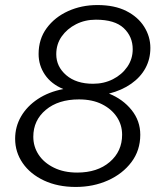

<svg xmlns="http://www.w3.org/2000/svg" viewBox="-20 -731 640 761"><path d="M280 10Q209 10 154.5 -15.5Q100 -41 70 -84.5Q40 -128 40 -181Q40 -229 63.5 -269.5Q87 -310 130 -338.5Q173 -367 231 -378Q183 -398 158 -435Q133 -472 133 -517Q133 -576 165 -619.5Q197 -663 250 -687Q303 -711 366 -711Q434 -711 480.5 -687.5Q527 -664 551.5 -625Q576 -586 576 -541Q576 -497 556.5 -461Q537 -425 500 -399Q463 -373 412 -360Q467 -338 501.5 -295Q536 -252 536 -197Q536 -135 501 -88.5Q466 -42 408 -16Q350 10 280 10ZM349 -399Q392 -399 427.5 -417Q463 -435 484.5 -466Q506 -497 506 -536Q506 -586 470.5 -619.5Q435 -653 360 -653Q317 -653 281.5 -635Q246 -617 224.5 -586.5Q203 -556 203 -516Q203 -467 242.5 -433Q282 -399 349 -399ZM286 -47Q366 -47 415 -89Q464 -131 464 -197Q464 -236 443 -267.5Q422 -299 384 -318Q346 -337 293 -337Q211 -337 161.5 -295.5Q112 -254 112 -189Q112 -150 133 -118Q154 -86 193.5 -66.5Q233 -47 286 -47Z"/></svg>

Font: Red Hat Mono
Style: Italic
Weight: 400
Italic angle: -12°
Monospace: yes
Designer: Pentagram, MCKL
Foundry: MCKL
Version: Version 1.030